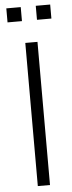

<svg xmlns="http://www.w3.org/2000/svg" viewBox="-60 -912 353 942"><g transform="rotate(-5 117.0 -441.0)"><path d="M87 0V-705H147V0ZM154 -813V-882H225V-813ZM9 -813V-882H80V-813Z"/></g></svg>

Font: Nunito Sans 10pt Condensed Light
Style: Regular
Weight: 300
Width: 3
Designer: Vernon Adams
Foundry: Vernon Adams
Version: Version 3.101;gftools[0.9.27]